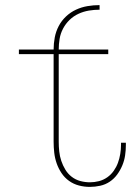

<svg xmlns="http://www.w3.org/2000/svg" viewBox="-20 -724 540 752"><path d="M332 8Q310 8 289 2.5Q268 -3 250.5 -15.5Q233 -28 221 -46Q209 -64 202 -84Q195 -104 192.5 -125.5Q190 -147 190 -169V-512H54V-530H190Q190 -554 194.5 -577.5Q199 -601 210 -622Q221 -643 238.5 -659.5Q256 -676 277.5 -686Q299 -696 322.5 -700Q346 -704 370 -704V-686Q349 -686 328 -682.5Q307 -679 287.5 -670Q268 -661 252.5 -646Q237 -631 227 -612Q217 -593 213.5 -572Q210 -551 210 -530H404V-512H210V-169Q210 -150 212 -131Q214 -112 220 -94Q226 -76 236 -59.5Q246 -43 261 -31.5Q276 -20 294.5 -15Q313 -10 332 -10Q350 -10 367.5 -14.5Q385 -19 400 -29.5Q415 -40 425.5 -55Q436 -70 442 -86.5Q448 -103 451 -121Q454 -139 454 -157Q454 -159 454 -161Q454 -163 454 -165H473Q473 -163 473 -160.5Q473 -158 473 -156Q473 -136 470 -115.5Q467 -95 459 -76Q451 -57 439 -40.5Q427 -24 410 -12.5Q393 -1 372.5 3.5Q352 8 332 8Z"/></svg>

Font: Iosevka Slab Thin
Style: Regular
Weight: 100
Monospace: yes
Designer: Belleve Invis
Foundry: Belleve Invis
Version: Version 11.1.0; ttfautohint (v1.8.3)